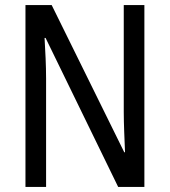

<svg xmlns="http://www.w3.org/2000/svg" viewBox="-20 -734 666 754"><path d="M547 0V-714H466V-294C466 -247 469 -187 471 -136H468L183 -714H80V0H161V-426C161 -477 158 -533 155 -585H159L444 0Z"/></svg>

Font: Noto Sans Georgian Condensed
Style: Regular
Weight: 400
Width: 3
Designer: Monotype Design Team, Akaki Razmadze
Foundry: Google LLC
Version: Version 2.005